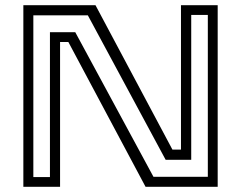

<svg xmlns="http://www.w3.org/2000/svg" viewBox="-20 -720 929 740"><path d="M70 0V-700H348L644.5 -143.5H677.5V-700H819V0H541L243.5 -558H211.5V0ZM108.5 -37.5H172.5V-596H270L571.5 -38.5H781V-662.5H717V-104H618.5L318.5 -661H108.5Z"/></svg>

Font: Tourney Expanded
Style: Regular
Weight: 400
Width: 7
Designer: Tyler Finck
Foundry: Etcetera Type Co
Version: Version 1.010; ttfautohint (v1.8.3)